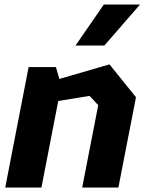

<svg xmlns="http://www.w3.org/2000/svg" viewBox="-20 -842 660 862"><path d="M349 0H511.5L590.5 -405.5L471.5 -553L246.5 -487.5L231 -541H108.5L3.5 0H166L241.5 -388.5L382 -411.5L421 -370ZM319 -637.5 446 -821.5H608.5L448.5 -637.5Z"/></svg>

Font: Monaspace Krypton ExtraBold
Style: Italic
Weight: 800
Italic angle: -11°
Designer: Riley Cran & the Lettermatic Team
Foundry: Lettermatic
Version: Version 1.101 (Monaspace Krypton)